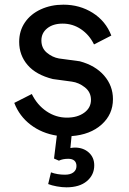

<svg xmlns="http://www.w3.org/2000/svg" viewBox="-20 -571 551 821"><path d="M186 216 198 166Q225 176 258 176Q281 176 294 166Q307 156 307 139Q307 124 298 116Q289 108 272 108Q248 108 232 116L211 107L223 9Q159 -1 111 -37.5Q63 -74 41 -131L116 -169Q139 -122 179 -95Q219 -68 266 -68Q311 -68 340 -89Q369 -110 369 -144Q369 -177 343 -197.5Q317 -218 287 -222L206 -233Q134 -251 98 -293Q62 -335 62 -392Q62 -439 86.5 -475Q111 -511 154.5 -531Q198 -551 251 -551Q321 -551 376.5 -516Q432 -481 456 -419L382 -381Q362 -422 326.5 -446Q291 -470 248 -470Q207 -470 182 -450Q157 -430 157 -398Q157 -365 180.5 -345.5Q204 -326 232 -321L321 -309Q388 -291 425.5 -247.5Q463 -204 463 -147Q463 -82 414.5 -38.5Q366 5 286 11L281 62Q293 60 300 60Q336 60 359.5 81Q383 102 383 136Q383 177 351.5 203.5Q320 230 264 230Q245 230 223 226Q201 222 186 216Z"/></svg>

Font: Eudoxus Sans Medium
Style: Regular
Weight: 500
Designer: Stijn de Vries
Foundry: tokotype
Version: Version 2.005